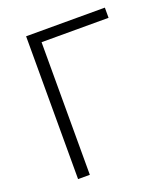

<svg xmlns="http://www.w3.org/2000/svg" viewBox="-134 -825 808 921"><g transform="rotate(-20 270.0 -364.5)"><path d="M106 0H166V-677H508V-729H106Z"/></g></svg>

Font: Noto Sans TC Light
Style: Regular
Weight: 300
Designer: Ryoko NISHIZUKA 西塚涼子 (kana, bopomofo & ideographs); Paul D. Hunt (Latin, Greek & Cyrillic); Sandoll Communications 산돌커뮤니
Foundry: Adobe
Version: Version 2.004;hotconv 1.0.118;makeotfexe 2.5.65603